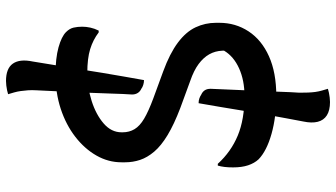

<svg xmlns="http://www.w3.org/2000/svg" viewBox="-260 -665 1120 640"><g transform="rotate(-90 300.0 -345.0)"><path d="M300 16Q230 16 173.5 0Q117 -16 89 -43Q76 -57 69 -78Q62 -99 62 -128Q62 -144 63.5 -156.5Q65 -169 68 -179H74Q114 -135 168 -112.5Q222 -90 300 -90Q352 -90 392 -108Q432 -126 451 -158V-164Q450 -188 439 -207.5Q428 -227 406.5 -243Q385 -259 350 -271L260 -304Q205 -325 169.5 -346.5Q134 -368 114.5 -391Q95 -414 87 -438Q79 -462 79 -488V-500Q79 -544 101.5 -583.5Q124 -623 164 -654Q204 -685 257 -702.5Q310 -720 372 -720Q426 -720 462 -710Q498 -700 513 -685Q525 -673 528 -659.5Q531 -646 531 -631Q531 -618 528 -604Q525 -590 518 -576H512Q487 -595 456 -604.5Q425 -614 377 -614Q329 -614 283.5 -599.5Q238 -585 208.5 -559.5Q179 -534 179 -500V-496Q179 -474 189.5 -456.5Q200 -439 224.5 -424.5Q249 -410 292 -394L382 -361Q442 -339 478 -312Q514 -285 529 -253Q544 -221 544 -185V-174Q544 -120 515.5 -76.5Q487 -33 432.5 -8.5Q378 16 300 16ZM353 -425Q345 -425 337 -427.5Q329 -430 324 -434Q315 -438 310 -446Q305 -454 305 -465Q307 -494 308 -532Q309 -570 311 -613Q313 -656 315 -699.5Q317 -743 319 -783Q320 -799 319 -812Q318 -825 316.5 -836Q315 -847 312 -857.5Q309 -868 306 -878Q312 -880 319.5 -881.5Q327 -883 335 -884Q343 -885 350 -885Q392 -885 408 -862Q424 -839 415 -796Q409 -758 402.5 -719.5Q396 -681 389.5 -641Q383 -601 377 -563Q371 -525 364.5 -490Q358 -455 353 -425ZM276 -243Q285 -243 292 -240.5Q299 -238 305 -234Q314 -230 319 -222.5Q324 -215 324 -203Q323 -183 322 -156Q321 -129 319.5 -98Q318 -67 316.5 -34Q315 -1 314 31.5Q313 64 311 93Q311 109 311.5 122Q312 135 313.5 146Q315 157 318 167.5Q321 178 324 188Q318 190 310.5 191.5Q303 193 295 194Q287 195 280 195Q252 195 235.5 184.5Q219 174 214 154Q209 134 215 106Q220 80 226 47.5Q232 15 238.5 -21Q245 -57 251 -95Q257 -133 263.5 -170.5Q270 -208 276 -243Z"/></g></svg>

Font: Recursive Monospace Casual Medium
Style: Regular
Weight: 500
Version: Version 1.047